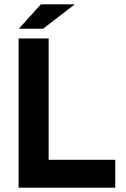

<svg xmlns="http://www.w3.org/2000/svg" viewBox="-20 -868 583 888"><path d="M66 0V-690H205V0ZM128 0V-129H513V0ZM67 -735 169 -848H326L179 -735Z"/></svg>

Font: Radio Canada Big SemiBold
Style: Regular
Weight: 600
Designer: Étienne Aubert Bonn
Foundry: Coppers and Brasses
Version: Version 1.001